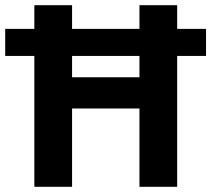

<svg xmlns="http://www.w3.org/2000/svg" viewBox="-81 -718 812 738"><path d="M455 0V-698H600V0ZM51 0V-698H196V0ZM180 -301V-421H470V-301ZM-61 -503V-607H711V-503Z"/></svg>

Font: Azeret Mono SemiBold
Style: Regular
Weight: 600
Designer: Martin Vácha
Foundry: Displaay
Version: Version 1.002